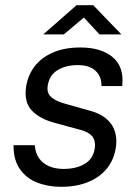

<svg xmlns="http://www.w3.org/2000/svg" viewBox="-20 -710 529 740"><path d="M215.2 10Q163.9 10 122.1 -6.9Q80.2 -23.7 56 -59.3Q31.8 -94.9 32.1 -150.4H114.1Q116.1 -120.1 130.7 -99.8Q145.3 -79.4 169.6 -69.2Q193.9 -58.9 224.7 -58.9Q273.9 -58.9 306.7 -78.5Q339.5 -98.1 345.2 -138.5Q349.3 -167.1 335.7 -184.2Q322.2 -201.3 289.8 -209.6L192.3 -236Q134.6 -251.2 103.5 -283.1Q72.5 -315 80.2 -372.7Q86.3 -417.8 112.2 -452.5Q138 -487.2 182.8 -507.1Q227.6 -527 289.9 -527Q370.7 -527 414.9 -489.2Q459.2 -451.4 451 -378.3H371.2Q371.5 -415.6 348.1 -437.3Q324.7 -459.1 279.8 -459.1Q233.4 -459.1 201.4 -439.3Q169.3 -419.5 163.7 -378.2Q159.7 -350.6 178.5 -334.8Q197.2 -319 236.4 -308.7L330.2 -282.3Q363.1 -272.9 383.6 -257.3Q404 -241.8 414.4 -222.8Q424.8 -203.8 427.2 -183.2Q429.6 -162.5 426.8 -143.6Q420.3 -96 393 -61.7Q365.7 -27.4 320.5 -8.7Q275.3 10 215.2 10ZM146.8 -577.5 275 -689.9H339.4L447.8 -577.5H363.2L303.2 -642.5L226.3 -577.5Z"/></svg>

Font: Public Sans Thin
Style: Italic
Weight: 100
Italic angle: -8°
Designer: The Public Sans project authors (U.S. Web Design System). Libre Franklin designed by Pablo Impallari and Rodrigo Fuenzal
Version: Version 2.000